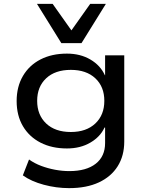

<svg xmlns="http://www.w3.org/2000/svg" viewBox="-20 -783 762 992"><path d="M337 189Q271 189 206 171.5Q141 154 98 123L130 41Q158 61 192.5 74Q227 87 264.5 94Q302 101 338 101Q426 101 474.5 63Q523 25 523 -44V-124H520Q498 -76 446.5 -46Q395 -16 326 -16Q248 -16 189.5 -46Q131 -76 98.5 -131Q66 -186 66 -261Q66 -335 98.5 -390.5Q131 -446 189.5 -476Q248 -506 326 -506Q395 -506 447 -475.5Q499 -445 522 -394H523V-497H622V-52Q622 22 588 76Q554 130 490.5 159.5Q427 189 337 189ZM346 -101Q426 -101 472.5 -145Q519 -189 519 -262Q519 -335 472.5 -378.5Q426 -422 346 -422Q265 -422 218.5 -378.5Q172 -335 172 -262Q172 -189 218.5 -145Q265 -101 346 -101ZM297 -560 171 -763H252L349 -626L446 -763H527L401 -560Z"/></svg>

Font: Nunito Sans 7pt SemiExpanded Medium
Style: Regular
Weight: 500
Width: 6
Designer: Vernon Adams
Foundry: Vernon Adams
Version: Version 3.101;gftools[0.9.27]